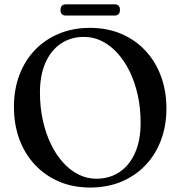

<svg xmlns="http://www.w3.org/2000/svg" viewBox="-20 -844 829 882"><path d="M393 -716Q472 -716 536.5 -688.8Q601 -661.5 647.5 -611.8Q694 -562 719.2 -494.5Q744.5 -427 744.5 -346Q744.5 -266.5 719.5 -200Q694.5 -133.5 648 -84.8Q601.5 -36 537 -9.2Q472.5 17.5 394 17.5Q315.5 17.5 251.5 -9.8Q187.5 -37 140.8 -86.8Q94 -136.5 69 -204.2Q44 -272 44 -353.5Q44 -433 69 -499.2Q94 -565.5 140.2 -614Q186.5 -662.5 250.8 -689.2Q315 -716 393 -716ZM626 -280Q626 -346.5 613 -406Q600 -465.5 576.2 -514.5Q552.5 -563.5 520 -599.5Q487.5 -635.5 448.5 -655Q409.5 -674.5 366 -674.5Q306 -674.5 260.2 -644Q214.5 -613.5 189 -556.2Q163.5 -499 163.5 -419Q163.5 -352 176.5 -292.5Q189.5 -233 213 -183.8Q236.5 -134.5 269 -98.2Q301.5 -62 340.2 -42.5Q379 -23 422.5 -23Q483.5 -23 529.2 -53.8Q575 -84.5 600.5 -142Q626 -199.5 626 -280ZM258 -798Q258 -811.5 264.5 -817.8Q271 -824 282.5 -824H506.5Q518.5 -824 524.8 -817.8Q531 -811.5 531 -798.5Q531 -785.5 524.8 -779Q518.5 -772.5 506.5 -772.5H282.5Q271 -772.5 264.5 -778.8Q258 -785 258 -798Z"/></svg>

Font: Fraunces 28pt
Style: Regular
Weight: 400
Version: Version 1.000;[b76b70a41]